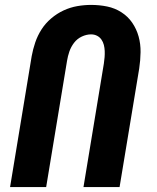

<svg xmlns="http://www.w3.org/2000/svg" viewBox="-20 -762 640 782"><path d="M21 0 109 -533Q114 -561 123.5 -589Q133 -617 149 -642Q165 -667 188.5 -687Q212 -707 239 -719.5Q266 -732 294.5 -737Q323 -742 351 -742Q385 -742 416.5 -735.5Q448 -729 474.5 -712Q501 -695 518.5 -669.5Q536 -644 544.5 -613.5Q553 -583 552.5 -549.5Q552 -516 547 -483L467 0H320L403 -503Q405 -516 406 -529Q407 -542 406.5 -554.5Q406 -567 403 -579Q400 -591 393 -601Q386 -611 375 -616.5Q364 -622 351 -622Q332 -622 313 -613Q294 -604 281.5 -587.5Q269 -571 262.5 -552Q256 -533 253 -514L168 0Z"/></svg>

Font: Iosevka Heavy Extended Oblique
Style: Regular
Weight: 900
Width: 7
Italic angle: -9°
Monospace: yes
Designer: Belleve Invis
Foundry: Belleve Invis
Version: Version 32.5.0; ttfautohint (v1.8.4)